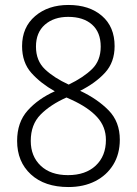

<svg xmlns="http://www.w3.org/2000/svg" viewBox="-20 -744 553 774"><path d="M256 -724Q340 -724 391 -680Q442 -636 442 -558Q442 -493 403.5 -451Q365 -409 303 -378Q373 -345 418 -299Q463 -253 463 -181Q463 -123 436.5 -80Q410 -37 363.5 -13.5Q317 10 256 10Q160 10 104.5 -41Q49 -92 49 -176Q49 -251 91.5 -298.5Q134 -346 201 -376Q144 -408 106.5 -450Q69 -492 69 -558Q69 -634 121.5 -679Q174 -724 256 -724ZM255 -676Q197 -676 161 -644.5Q125 -613 125 -556Q125 -499 161.5 -464.5Q198 -430 257 -403Q317 -432 351.5 -466Q386 -500 386 -556Q386 -614 351 -645Q316 -676 255 -676ZM104 -176Q104 -114 144 -76Q184 -38 254 -38Q325 -38 366 -76.5Q407 -115 407 -180Q407 -233 371.5 -272Q336 -311 268 -342L248 -351Q183 -322 143.5 -282Q104 -242 104 -176Z"/></svg>

Font: Noto Sans Myanmar SemiCondensed Light
Style: Regular
Weight: 300
Width: 4
Designer: Monotype Design Team
Foundry: Monotype Imaging Inc.
Version: Version 2.107; ttfautohint (v1.8.4.7-5d5b)